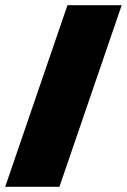

<svg xmlns="http://www.w3.org/2000/svg" viewBox="-20 -720 489 740"><path d="M240 -700H449L209 0H0Z"/></svg>

Font: Fivo Sans Modern ExtBlk
Style: Regular
Weight: 950
Designer: Alexander Slobzheninov
Foundry: Alexander Slobzheninov
Version: 1.0